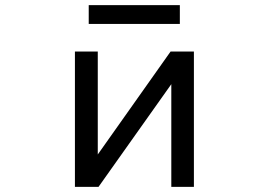

<svg xmlns="http://www.w3.org/2000/svg" viewBox="-20 -725 1040 747"><path d="M325.2 -631.8V-705.1H679.7V-631.8ZM646.5 -397.5 363.3 2H271.5V-524.4H360.4V-124L643.6 -524.4H734.4V2H646.5Z"/></svg>

Font: Gen Shin Gothic Monospace Regular
Style: Regular
Weight: 400
Designer: [Source Han Sans]
Ryoko NISHIZUKA  (kana & ideographs); Paul D. Hunt (Latin, Greek & Cyrillic); Wenlong ZHANG  (bopomofo
Version: Version 1.002.20150607